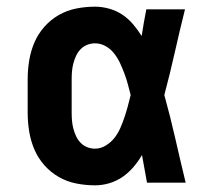

<svg xmlns="http://www.w3.org/2000/svg" viewBox="-20 -548 640 576"><path d="M265 8Q237 8 209 2.5Q181 -3 156.5 -17Q132 -31 113 -52.5Q94 -74 83 -100Q72 -126 67.5 -154Q63 -182 63 -210V-310Q63 -338 67.5 -366Q72 -394 83 -420Q94 -446 113 -467.5Q132 -489 156.5 -503Q181 -517 209 -522.5Q237 -528 265 -528Q286 -528 307.5 -522Q329 -516 347 -504Q365 -492 379 -475.5Q393 -459 405 -440Q408 -460 411.5 -480Q415 -500 419 -520H535Q519 -456 504.5 -391.5Q490 -327 473 -263Q491 -198 506 -132Q521 -66 537 0H421Q417 -21 413.5 -41.5Q410 -62 406 -83Q395 -64 380.5 -47Q366 -30 348 -17.5Q330 -5 308.5 1.5Q287 8 265 8ZM265 -102Q282 -102 297.5 -111.5Q313 -121 323.5 -134.5Q334 -148 341 -164Q348 -180 353.5 -196.5Q359 -213 363.5 -229.5Q368 -246 372 -263Q368 -279 363.5 -295.5Q359 -312 353 -328Q347 -344 340 -359Q333 -374 322.5 -387.5Q312 -401 297 -409.5Q282 -418 265 -418Q253 -418 241.5 -413.5Q230 -409 221.5 -400Q213 -391 208 -380Q203 -369 200 -357.5Q197 -346 196 -334Q195 -322 195 -310V-210Q195 -198 196 -186Q197 -174 200 -162.5Q203 -151 208 -140Q213 -129 221.5 -120Q230 -111 241.5 -106.5Q253 -102 265 -102Z"/></svg>

Font: Iosevka Aile Extrabold
Style: Regular
Weight: 800
Designer: Belleve Invis
Foundry: Belleve Invis
Version: Version 27.3.5; ttfautohint (v1.8.4)